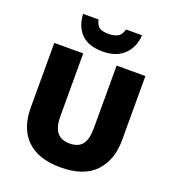

<svg xmlns="http://www.w3.org/2000/svg" viewBox="-167 -1074 1090 1210"><g transform="rotate(20 378.5 -469.0)"><path d="M684 -284Q684 -149 607.5 -69.5Q531 10 376 10Q228 10 150.5 -65.5Q73 -141 73 -280V-714H267V-295Q267 -219 295.5 -185Q324 -151 379 -151Q438 -151 464.5 -185.5Q491 -220 491 -296V-714H684ZM576 -948Q571 -866 519.5 -816.5Q468 -767 377 -767Q282 -767 233.5 -815.5Q185 -864 181 -948H284Q295 -906 315.5 -895Q336 -884 377 -884Q409 -884 434 -896.5Q459 -909 469 -948Z"/></g></svg>

Font: Noto Sans Lao Black
Style: Regular
Weight: 900
Designer: Monotype Design Team
Foundry: Monotype Imaging Inc.
Version: Version 2.003; ttfautohint (v1.8.4.7-5d5b)